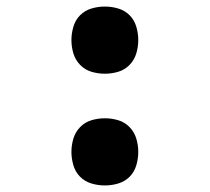

<svg xmlns="http://www.w3.org/2000/svg" viewBox="-20 -558 640 586"><path d="M300 -333Q279 -333 259 -339Q239 -345 224.5 -360Q210 -375 204 -395Q198 -415 198 -436Q198 -456 204 -476.5Q210 -497 224.5 -511.5Q239 -526 259 -532Q279 -538 300 -538Q321 -538 341 -532Q361 -526 375.5 -511.5Q390 -497 396 -476.5Q402 -456 402 -436Q402 -415 396 -395Q390 -375 375.5 -360Q361 -345 341 -339Q321 -333 300 -333ZM300 8Q279 8 259 2Q239 -4 224.5 -18.5Q210 -33 204 -53.5Q198 -74 198 -94Q198 -115 204 -135Q210 -155 224.5 -170Q239 -185 259 -191Q279 -197 300 -197Q321 -197 341 -191Q361 -185 375.5 -170Q390 -155 396 -135Q402 -115 402 -94Q402 -74 396 -53.5Q390 -33 375.5 -18.5Q361 -4 341 2Q321 8 300 8Z"/></svg>

Font: Iosevka Slab XBdEx
Style: Regular
Weight: 800
Width: 7
Monospace: yes
Designer: Belleve Invis
Foundry: Belleve Invis
Version: Version 11.1.0; ttfautohint (v1.8.3)